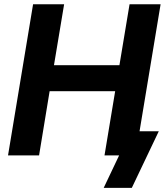

<svg xmlns="http://www.w3.org/2000/svg" viewBox="-20 -748 793 924"><path d="M18.6 0 139.2 -727.5H288.6L239.7 -434.1H554.7L603.5 -727.5H752.9L632.3 0H482.9L534.2 -309.1H218.8L168 0ZM479 156.2 553.2 0H513.7L532.7 -116.2H744.1L614.3 156.2Z"/></svg>

Font: Inter 18pt
Style: Bold Italic
Weight: 700
Italic angle: -9.3988°
Designer: Rasmus Andersson
Foundry: rsms
Version: Version 4.001;git-66647c0bb